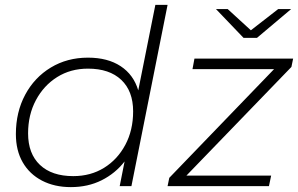

<svg xmlns="http://www.w3.org/2000/svg" viewBox="-20 -762 1220 786"><path d="M270 4Q203 4 152 -22.5Q101 -49 73 -97.5Q45 -146 45 -213Q45 -303 83 -374Q121 -445 188 -485.5Q255 -526 340 -526Q421 -526 474 -491Q527 -456 546 -392L616 -742H666L518 0H470L490 -101Q452 -52 396 -24Q340 4 270 4ZM280 -41Q351 -41 406 -75Q461 -109 493 -169Q525 -229 525 -306Q525 -389 476.5 -435Q428 -481 340 -481Q269 -481 214 -446.5Q159 -412 127 -352Q95 -292 95 -216Q95 -133 143.5 -87Q192 -41 280 -41ZM666 0 673 -34 1102 -479H768L776 -522H1180L1173 -488L743 -43H1090L1081 0ZM977 -607 864 -725H912L1007 -638L1119 -725H1172L1032 -607Z"/></svg>

Font: Montserrat Light
Style: Italic
Weight: 300
Italic angle: -11.3°
Designer: Julieta Ulanovsky
Foundry: Julieta Ulanovsky
Version: Version 9.000; ttfautohint (v1.8.4.7-5d5b)